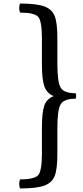

<svg xmlns="http://www.w3.org/2000/svg" viewBox="-20 -890 466 1081"><path d="M216 -172Q216 -255 229 -294Q242 -333 282 -349Q243 -365 229.5 -404.5Q216 -444 216 -527V-674Q216 -770 195.5 -794.5Q175 -819 93 -819Q83 -846 93 -870Q186 -870 229.5 -854Q273 -838 288 -799.5Q303 -761 303 -677V-530Q303 -430 321 -397.5Q339 -365 406 -365Q412 -351 406 -334H399Q337 -333 320 -300Q303 -267 303 -169V-22Q303 62 288 100.5Q273 139 229.5 155Q186 171 93 171Q83 146 93 120Q175 120 195.5 95.5Q216 71 216 -25V-172Z"/></svg>

Font: Adamina
Style: Regular
Weight: 400
Designer: Cyreal (www.cyreal.org)
Foundry: Alexei Vanyashin
Version: Version 1.013